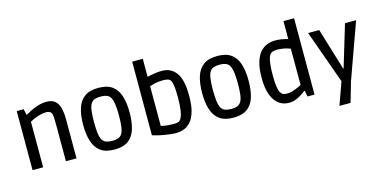

<svg xmlns="http://www.w3.org/2000/svg" viewBox="-85 -1212 3634 1835"><g transform="rotate(-15 1732.5 -294.5)"><path d="M94 0V-584H163L175 -526H180Q193 -533 214.5 -545Q236 -557 264.5 -569Q293 -581 325 -589Q357 -597 390 -597Q447 -597 477 -569Q507 -541 518 -493.5Q529 -446 529 -386V0H424V-357Q424 -411 422 -439Q420 -467 410 -482Q402 -493 388.5 -497Q375 -501 359 -501Q328 -501 295 -491Q262 -481 236 -469.5Q210 -458 199 -451V0Z M904 13Q816 13 766 -24Q716 -61 694.5 -129.5Q673 -198 673 -292Q673 -386 694.5 -454.5Q716 -523 766 -560Q816 -597 904 -597Q991 -597 1041 -560Q1091 -523 1112 -454.5Q1133 -386 1133 -292Q1133 -198 1112 -129.5Q1091 -61 1041 -24Q991 13 904 13ZM904 -73Q939 -73 962.5 -81.5Q986 -90 1000.5 -113Q1015 -136 1021 -179.5Q1027 -223 1027 -292Q1027 -361 1020.5 -404.5Q1014 -448 1000 -471Q986 -494 962.5 -502.5Q939 -511 904 -511Q868 -511 844.5 -502.5Q821 -494 806.5 -471Q792 -448 786 -404.5Q780 -361 780 -292Q780 -223 786 -179.5Q792 -136 806.5 -113Q821 -90 844.5 -81.5Q868 -73 904 -73Z M1512 13Q1483 13 1441 7.5Q1399 2 1356.5 -7Q1314 -16 1282 -27V-755H1387V-577Q1399 -580 1422 -584.5Q1445 -589 1473.5 -593Q1502 -597 1531 -597Q1623 -597 1673.5 -527Q1724 -457 1724 -301Q1724 -205 1706 -143.5Q1688 -82 1657.5 -48Q1627 -14 1589 -0.5Q1551 13 1512 13ZM1509 -77Q1534 -77 1549 -80Q1564 -83 1573 -91Q1582 -100 1592 -121Q1602 -142 1609 -188.5Q1616 -235 1616 -318Q1616 -399 1608 -439.5Q1600 -480 1586 -492Q1567 -507 1519 -507Q1471 -507 1435.5 -498Q1400 -489 1387 -484V-91Q1394 -89 1411.5 -85.5Q1429 -82 1453.5 -79.5Q1478 -77 1509 -77Z M2081 13Q1993 13 1943 -24Q1893 -61 1871.5 -129.5Q1850 -198 1850 -292Q1850 -386 1871.5 -454.5Q1893 -523 1943 -560Q1993 -597 2081 -597Q2168 -597 2218 -560Q2268 -523 2289 -454.5Q2310 -386 2310 -292Q2310 -198 2289 -129.5Q2268 -61 2218 -24Q2168 13 2081 13ZM2081 -73Q2116 -73 2139.5 -81.5Q2163 -90 2177.5 -113Q2192 -136 2198 -179.5Q2204 -223 2204 -292Q2204 -361 2197.5 -404.5Q2191 -448 2177 -471Q2163 -494 2139.5 -502.5Q2116 -511 2081 -511Q2045 -511 2021.5 -502.5Q1998 -494 1983.5 -471Q1969 -448 1963 -404.5Q1957 -361 1957 -292Q1957 -223 1963 -179.5Q1969 -136 1983.5 -113Q1998 -90 2021.5 -81.5Q2045 -73 2081 -73Z M2627 13Q2573 13 2530 -18.5Q2487 -50 2462 -115.5Q2437 -181 2437 -283Q2437 -379 2456 -440.5Q2475 -502 2506.5 -536Q2538 -570 2576 -583.5Q2614 -597 2653 -597Q2685 -597 2710 -593Q2735 -589 2753.5 -584.5Q2772 -580 2779 -576V-755H2884V0H2815L2803 -59H2798Q2782 -48 2758 -31Q2734 -14 2701 -0.5Q2668 13 2627 13ZM2639 -77Q2658 -77 2679 -82.5Q2700 -88 2720 -96Q2740 -104 2756 -111.5Q2772 -119 2779 -124V-482Q2771 -486 2751 -492Q2731 -498 2704.5 -502.5Q2678 -507 2649 -507Q2598 -507 2580 -485Q2572 -476 2564 -453.5Q2556 -431 2551 -389.5Q2546 -348 2546 -279Q2546 -203 2553 -163.5Q2560 -124 2570 -109Q2580 -94 2586 -89Q2594 -82 2608 -79.5Q2622 -77 2639 -77Z M3086 166 3166 -57 2977 -584H3087L3213 -169H3217L3342 -584H3452L3254 -34L3196 166Z"/></g></svg>

Font: Ruda SemiBold
Style: Regular
Weight: 600
Designer: Mariela Monsalve and Angelina Sanchez
Foundry: Mariela Monsalve and Angelina Sanchez
Version: Version 2.001